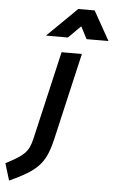

<svg xmlns="http://www.w3.org/2000/svg" viewBox="-130 -790 643 1074"><g transform="rotate(5 191.5 -253.0)"><path d="M193 -499H307L193 -5Q181 45 165 80.5Q149 116 123 143Q97 170 58.5 193Q20 216 -37 242L-66 147Q-28 127 -3.5 112Q21 97 37 81Q53 65 62.5 45Q72 25 79 -6ZM265 -748H357L449 -584H326L290 -653L221 -584H98Z"/></g></svg>

Font: Panefresco 800wt
Style: Italic
Weight: 800
Foundry: Campivisivi & Chank Co
Version: Version 1.001